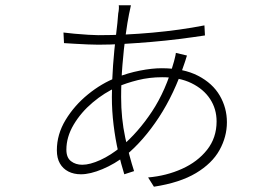

<svg xmlns="http://www.w3.org/2000/svg" viewBox="-20 -670 1040 726"><path d="M475 -650Q474 -645 472 -635.5Q470 -626 468 -617Q462 -588 455 -537Q448 -486 443 -424.5Q438 -363 438 -303Q438 -222 453.5 -150Q469 -78 487 -23L450 -11Q438 -49 427 -96.5Q416 -144 409.5 -197.5Q403 -251 403 -303Q403 -362 407.5 -423Q412 -484 418.5 -536Q425 -588 427 -619Q429 -628 429.5 -637Q430 -646 429 -650ZM352 -537Q451 -537 556 -546.5Q661 -556 753 -574L755 -536Q709 -529 657.5 -522.5Q606 -516 552.5 -511.5Q499 -507 448 -504Q397 -501 352 -501Q337 -501 312 -502Q287 -503 262.5 -504.5Q238 -506 222 -507L220 -547Q235 -545 261.5 -542.5Q288 -540 314 -538.5Q340 -537 352 -537ZM687 -460Q686 -457 684.5 -452.5Q683 -448 681.5 -442.5Q680 -437 678 -432Q639 -315 581 -226.5Q523 -138 455 -82Q414 -50 367.5 -30.5Q321 -11 286 -11Q259 -11 238.5 -21.5Q218 -32 206.5 -52Q195 -72 195 -102Q195 -162 228 -216.5Q261 -271 312.5 -313Q364 -355 421 -377Q463 -394 509 -403Q555 -412 591 -412Q674 -412 729 -383.5Q784 -355 811 -308.5Q838 -262 838 -208Q838 -153 810 -102.5Q782 -52 721 -15.5Q660 21 562 36L540 1Q609 -5 668 -31.5Q727 -58 763 -103.5Q799 -149 799 -211Q799 -258 774.5 -295.5Q750 -333 704 -355.5Q658 -378 593 -378Q545 -378 501 -367Q457 -356 423 -341Q375 -320 330.5 -282.5Q286 -245 258.5 -198.5Q231 -152 231 -104Q231 -74 248.5 -60.5Q266 -47 291 -47Q320 -47 359.5 -65Q399 -83 439 -116Q502 -169 554.5 -248Q607 -327 638 -438Q639 -442 640.5 -448Q642 -454 643.5 -460.5Q645 -467 645 -470Z"/></svg>

Font: Noto Sans JP ExtraLight
Style: Regular
Weight: 250
Designer: Ryoko NISHIZUKA  (kana, bopomofo & ideographs); Paul D. Hunt (Latin, Greek & Cyrillic); Sandoll Communications , Soo-you
Foundry: Adobe
Version: Version 2.004-H2;hotconv 1.0.118;makeotfexe 2.5.65603